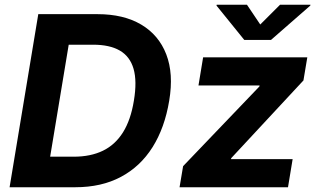

<svg xmlns="http://www.w3.org/2000/svg" viewBox="-20 -787 1334 807"><path d="M296.2 0H87.7L108.8 -128.4H290.3Q360.7 -128.4 412.4 -153.4Q464 -178.3 496.9 -230.7Q529.7 -283.1 542.8 -364.2Q556.4 -445.7 541.4 -497.7Q526.4 -549.6 483.7 -574.4Q441 -599.1 371.5 -599.1H183.6L204.9 -727.5H389.8Q499.4 -727.5 573.3 -683.8Q647.3 -640.1 678.8 -558.7Q710.3 -477.3 691.2 -363.7Q672.4 -249.8 621.1 -168.3Q569.8 -86.9 488.2 -43.5Q406.6 0 296.2 0ZM290.1 -727.5 169.5 0H20.3L140.9 -727.5ZM734.7 0 749.6 -88.6 1070.4 -423.7 1071.1 -427.7H814.2L833.7 -545.9H1271.6L1255.4 -448.9L951.8 -122.2L951 -118.2H1210L1190.5 0ZM1018 -767.1 1073.9 -684 1157.1 -767.1H1284.9L1284.2 -763.5L1119 -619.1H1006.8L890 -763.5L890.7 -767.1Z"/></svg>

Font: Inter Variable
Style: Italic
Weight: 400
Italic angle: -9.39999°
Designer: Rasmus Andersson
Foundry: rsms
Version: Version 4.001;git-9221beed3